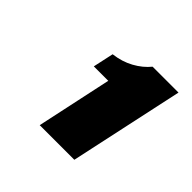

<svg xmlns="http://www.w3.org/2000/svg" viewBox="-84 -709 404 404"><g transform="rotate(45 118.0 -507.5)"><path d="M81 -594Q106 -597 126 -608Q146 -619 159 -635H236L181 -380H78L114 -548H71Z"/></g></svg>

Font: Racing Sans One
Style: Regular
Weight: 400
Designer: Pablo Impallari, Rodrigo Fuenzalida
Foundry: Pablo Impallari, Rodrigo Fuenzalida
Version: Version 1.001; ttfautohint (v0.8) -G 200 -r 50